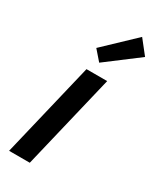

<svg xmlns="http://www.w3.org/2000/svg" viewBox="-200 -852 758 916"><g transform="rotate(30 178.5 -394.0)"><path d="M19 0 144 -522H258L133 0ZM181 -579 134 -633 297 -788 357 -712Z"/></g></svg>

Font: Ubuntu Sans SemiBold
Style: Italic
Weight: 600
Italic angle: -13.5°
Designer: Dalton Maag Ltd
Foundry: Dalton Maag Ltd
Version: Version 1.006